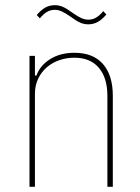

<svg xmlns="http://www.w3.org/2000/svg" viewBox="-20 -722 541 742"><path d="M94 0V-506H115V-430H121Q134 -468 173 -493Q212 -518 268 -518Q340 -518 378 -474.5Q416 -431 416 -352V0H395V-352Q395 -421 362 -460Q329 -499 267 -499Q237 -499 209.5 -489.5Q182 -480 161 -462Q140 -444 127.5 -418Q115 -392 115 -359V0ZM321 -628Q305 -628 290 -634.5Q275 -641 252 -658Q232 -672 218.5 -678Q205 -684 192 -684Q175 -684 161.5 -676Q148 -668 134 -651L122 -664Q139 -684 155.5 -693Q172 -702 192 -702Q208 -702 223 -695.5Q238 -689 261 -672Q281 -658 294.5 -652Q308 -646 321 -646Q338 -646 351.5 -654Q365 -662 379 -679L391 -666Q374 -646 357.5 -637Q341 -628 321 -628Z"/></svg>

Font: IBM Plex Sans Cond Thin
Style: Regular
Weight: 100
Width: 3
Designer: Mike Abbink, Paul van der Laan, Pieter van Rosmalen
Foundry: Bold Monday
Version: Version 1.3